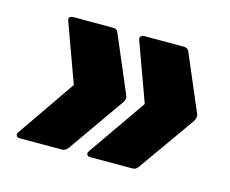

<svg xmlns="http://www.w3.org/2000/svg" viewBox="-62 -528 633 528"><g transform="rotate(15 254.0 -264.0)"><path d="M402 -444Q413 -444 417 -435L486 -273Q488 -264 482 -254L368 -93Q363 -84 351 -84H231Q225 -84 222.5 -88.5Q220 -93 225 -100L339 -264L279 -429Q276 -436 279.5 -440Q283 -444 289 -444ZM202 -444Q212 -444 215 -435L284 -273Q288 -264 281 -254L168 -93Q161 -84 151 -84H31Q24 -84 21.5 -88.5Q19 -93 24 -100L137 -264L77 -429Q71 -444 89 -444Z"/></g></svg>

Font: Sofia Sans Semi Condensed Black
Style: Italic
Weight: 900
Italic angle: -9°
Version: Version 4.100